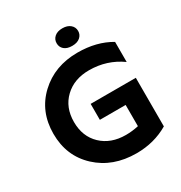

<svg xmlns="http://www.w3.org/2000/svg" viewBox="-202 -1014 1098 1167"><g transform="rotate(-30 347.0 -430.0)"><path d="M417 -117Q461 -117 506 -127V-276H325V-388H642V-47Q542 12 418 12Q252 12 145 -87.5Q38 -187 38 -343Q38 -499 144 -598.5Q250 -698 411 -698Q544 -698 642 -640V-499Q543 -570 418 -570Q313 -570 247.5 -507.5Q182 -445 182 -343Q182 -241 247 -179Q312 -117 417 -117ZM481 -810Q481 -784 461 -766.5Q441 -749 405 -749Q369 -749 349.5 -766Q330 -783 330 -810Q330 -837 350 -854.5Q370 -872 405 -872Q440 -872 460.5 -854.5Q481 -837 481 -810Z"/></g></svg>

Font: Roundo SemiBold
Style: Regular
Weight: 600
Designer: Namrata Goyal (Gurmukhi), Shiva Nallaperumal (Latin)
Foundry: Indian Type Foundry
Version: Version 1.000;PS 1.0;hotconv 1.0.88;makeotf.lib2.5.647800